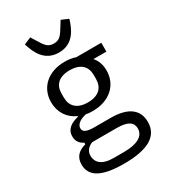

<svg xmlns="http://www.w3.org/2000/svg" viewBox="-232 -880 1064 1203"><g transform="rotate(-30 300.0 -278.0)"><path d="M301 212C473 212 561 163 561 59C561 -25 504 -79 371 -79H257C208 -79 174 -86 174 -117C174 -152 217 -170 248 -176C264 -173 280 -172 297 -172C418 -172 498 -245 498 -350C498 -388 487 -425 462 -452H556V-516H375C352 -524 326 -528 297 -528C176 -528 97 -455 97 -350C97 -277 135 -220 198 -192V-188C145 -175 105 -151 105 -98C105 -63 122 -41 151 -27V-15C98 -1 67 29 67 84C67 166 135 212 301 212ZM297 -234C218 -234 181 -275 181 -336V-365C181 -426 218 -466 297 -466C377 -466 414 -426 414 -365V-336C414 -275 377 -234 297 -234ZM486 63C486 119 431 148 338 148H260C176 148 143 110 143 65C143 32 161 9 195 -5H374C457 -5 486 22 486 63ZM297 -595C404 -595 439 -685 458 -746L407 -768L386 -734C355 -684 341 -660 297 -660C253 -660 239 -684 208 -734L187 -768L136 -746C155 -685 190 -595 297 -595Z"/></g></svg>

Font: IBM Plex Mono
Style: Regular
Weight: 400
Monospace: yes
Designer: Mike Abbink, Paul van der Laan, Pieter van Rosmalen
Foundry: Bold Monday
Version: Version 2.004